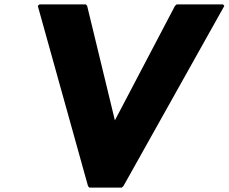

<svg xmlns="http://www.w3.org/2000/svg" viewBox="-20 -852 1047 879"><path d="M383 0 389 7H537L545 0L1007 -825L1001 -832H789L781 -825L506 -301L379 -825L373 -832H161L153 -825Z"/></svg>

Font: Hussar Woodtype
Style: BlkObl
Weight: 900
Foundry: Cannot Into Space Fonts
Version: Version 1.07